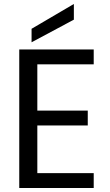

<svg xmlns="http://www.w3.org/2000/svg" viewBox="-20 -947 553 967"><path d="M168 -623V-390H422V-315H168V-75H452V0H77V-698H452V-623ZM352 -848 139 -734V-802L352 -927Z"/></svg>

Font: DVN-Poppins
Style: Regular
Weight: 400
Designer: Ninad Kale (Devanagari), Jonny Pinhorn (Latin)
Foundry: Indian Type Foundry
Version: 4.004